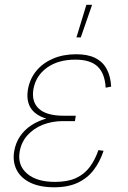

<svg xmlns="http://www.w3.org/2000/svg" viewBox="-20 -773 533 802"><path d="M206.5 9.3Q146.5 9.3 106.7 -10Q66.9 -29.3 49.6 -63.2Q32.2 -97.2 39.1 -140.1Q44.9 -175.8 63.7 -203.6Q82.5 -231.4 112.1 -250.5Q141.6 -269.5 179 -279.3Q216.3 -289.1 259.3 -289.1H296.4L293 -267.1H242.2Q197.8 -267.1 159.2 -252Q120.6 -236.8 94.7 -208Q68.8 -179.2 62 -138.7Q52.7 -83 92.8 -48.1Q132.8 -13.2 210 -13.2Q262.7 -13.2 297.6 -29.3Q332.5 -45.4 354.7 -75.2Q377 -105 391.1 -146L412.6 -143.1Q397.5 -97.2 371.3 -63Q345.2 -28.8 304.9 -9.8Q264.6 9.3 206.5 9.3ZM254.9 -267.6Q210.9 -267.6 178.7 -276.1Q146.5 -284.7 126.5 -301.3Q106.4 -317.9 98.9 -342.5Q91.3 -367.2 96.7 -399.4Q104.5 -443.8 131.6 -476.8Q158.7 -509.8 201.4 -528.1Q244.1 -546.4 298.3 -546.4Q346.7 -546.4 377.9 -530.8Q409.2 -515.1 425.5 -485.1Q441.9 -455.1 444.3 -411.1L421.4 -406.7Q418 -466.3 387.7 -495.1Q357.4 -523.9 294.9 -523.9Q223.1 -523.9 176.5 -490.5Q129.9 -457 119.6 -400.9Q110.8 -347.7 142.8 -318.6Q174.8 -289.6 245.6 -289.6H296.4L293 -267.6ZM299.3 -616.7 340.8 -752.9H364.7L317.4 -616.7Z"/></svg>

Font: Inter 18pt Thin
Style: Italic
Weight: 250
Italic angle: -9.3988°
Version: Version 4.001;git-66647c0bb